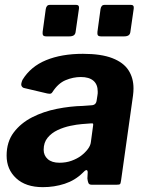

<svg xmlns="http://www.w3.org/2000/svg" viewBox="-20 -762 603 792"><path d="M305.7 -726.3 292.2 -632.5Q291.2 -621.2 284.7 -616.6Q278.3 -611.9 265.3 -611.9H172.1Q160.8 -611.9 157.9 -616.4Q154.9 -620.9 155.9 -630.5L168.8 -724.9Q171.8 -742 185.5 -742H293.7Q308 -742 305.7 -726.3ZM531.6 -726.3 518.1 -632.5Q517.1 -621.2 510.7 -616.6Q504.2 -611.9 491.3 -611.9H398Q386.7 -611.9 383.8 -616.4Q380.9 -620.9 381.9 -630.5L394.7 -724.9Q397.7 -742 411.4 -742H519.7Q533.9 -742 531.6 -726.3ZM320.7 -48.6Q289.4 -17.9 246.7 -3.9Q203.9 10 156.8 10Q86.2 10 46.8 -26.6Q7.3 -63.1 7.3 -120.1Q7.3 -176.8 36.5 -215.5Q65.7 -254.2 112.6 -278.2Q159.4 -302.1 214.7 -313Q270 -324 321.4 -325.1L356.8 -327.7Q375.8 -328.3 378.5 -346.5L381.8 -367.6Q382.8 -372.1 383 -376.4Q383.1 -380.6 383.1 -384.4Q383.1 -413.9 365.2 -429.1Q347.3 -444.3 313.7 -444.3Q281.6 -444.3 250.7 -431.3Q219.7 -418.4 196.5 -382.3Q193.5 -377.2 189.4 -375.8Q185.3 -374.4 175.1 -376.4L78.3 -399.2Q72 -401.2 68.7 -408Q65.3 -414.7 72.6 -432.3Q106.3 -487.6 170.2 -513.8Q234.1 -540 322 -540Q397.5 -540 443.4 -522.1Q489.3 -504.3 510 -472.3Q530.7 -440.3 530.7 -397.4Q530.7 -390.4 530.2 -383.3Q529.7 -376.1 528.7 -368.1L479.4 -17.6Q477.7 -5.1 475 -2.6Q472.3 0 460.9 0H358.1Q347.7 0 344.7 -7.1Q341.7 -14.3 340.5 -25.7L341.8 -51.8Q340.4 -70.3 320.7 -48.6ZM363.6 -240.6Q365.3 -249.3 363.8 -251.6Q362.4 -253.9 354 -252.9L318.1 -250.2Q297.4 -248.6 270.2 -242.9Q243 -237.2 217.9 -225.5Q192.7 -213.7 176.4 -193.9Q160.1 -174 160.1 -144.4Q160.1 -120.6 177 -105.7Q193.9 -90.7 225.3 -90.7Q252.7 -90.7 275.4 -99Q298.1 -107.3 314.2 -119.3Q330.5 -131.6 341.9 -146.5Q353.3 -161.4 354.8 -175.6Z"/></svg>

Font: Libre Franklin Thin
Style: Italic
Weight: 100
Italic angle: -8°
Designer: Pablo Impallari, Rodrigo Fuenzalida, Nhung Nguyen
Foundry: Impallari Type
Version: Version 3.000